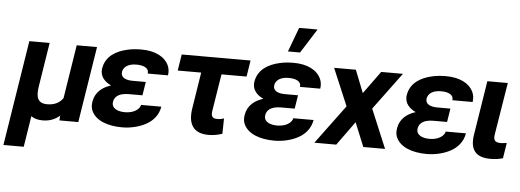

<svg xmlns="http://www.w3.org/2000/svg" viewBox="-58 -953 3594 1328"><g transform="rotate(5 1739.0 -289.5)"><path d="M2 203H143L177 -12C198 3 225 10 258 10C307 10 345 -7 375 -33L373 0H504L588 -528H447L388 -156C365 -123 330 -104 279 -104C208 -104 199 -152 211 -226L259 -528H118Z M589 -149C585 -124 587 -101 597 -82C627 -21 707 10 809 10C870 10 931 -6 974 -30C1018 -54 1057 -95 1067 -156H926C925 -148 921 -141 916 -134C896 -109 860 -96 818 -96C771 -96 724 -114 731 -160C739 -210 786 -223 839 -223H930L945 -317H854C807 -317 769 -332 775 -373C776 -380 779 -387 783 -394C799 -420 832 -431 871 -431C914 -431 960 -418 953 -376H1094C1098 -401 1095 -424 1086 -444C1059 -503 991 -538 896 -538C861 -538 829 -535 799 -528C723 -511 650 -471 636 -384C627 -327 666 -291 708 -272C650 -254 600 -217 589 -149Z M1158 -415H1321L1281 -162C1264 -52 1304 10 1409 10C1447 10 1475 3 1504 -6L1506 -113C1488 -107 1479 -105 1457 -105C1423 -105 1415 -125 1421 -160L1462 -415H1636L1654 -528H1176Z M1646 -149C1642 -124 1644 -101 1654 -82C1684 -21 1764 10 1866 10C1927 10 1988 -6 2031 -30C2075 -54 2114 -95 2124 -156H1983C1982 -148 1978 -141 1973 -134C1953 -109 1917 -96 1875 -96C1828 -96 1781 -114 1788 -160C1796 -210 1843 -223 1896 -223H1987L2002 -317H1911C1864 -317 1826 -332 1832 -373C1833 -380 1836 -387 1840 -394C1856 -420 1889 -431 1928 -431C1971 -431 2017 -418 2010 -376H2151C2155 -401 2152 -424 2143 -444C2116 -503 2048 -538 1953 -538C1918 -538 1886 -535 1856 -528C1780 -511 1707 -471 1693 -384C1684 -327 1723 -291 1765 -272C1707 -254 1657 -217 1646 -149ZM1906 -613H1990L2097 -782H1969Z M2143 0H2295L2415 -166L2483 0H2634L2521 -270L2712 -528H2561L2447 -371L2385 -528H2234L2343 -270Z M2704 -149C2700 -124 2702 -101 2712 -82C2742 -21 2822 10 2924 10C2985 10 3046 -6 3089 -30C3133 -54 3172 -95 3182 -156H3041C3040 -148 3036 -141 3031 -134C3011 -109 2975 -96 2933 -96C2886 -96 2839 -114 2846 -160C2854 -210 2901 -223 2954 -223H3045L3060 -317H2969C2922 -317 2884 -332 2890 -373C2891 -380 2894 -387 2898 -394C2914 -420 2947 -431 2986 -431C3029 -431 3075 -418 3068 -376H3209C3213 -401 3210 -424 3201 -444C3174 -503 3106 -538 3011 -538C2976 -538 2944 -535 2914 -528C2838 -511 2765 -471 2751 -384C2742 -327 2781 -291 2823 -272C2765 -254 2715 -217 2704 -149Z M3238 -150C3222 -47 3263 5 3365 5C3399 5 3426 1 3452 -7L3469 -114L3451 -112C3444 -111 3436 -110 3427 -110C3388 -110 3375 -125 3381 -165L3440 -528H3298Z"/></g></svg>

Font: Asimov Pro
Style: BdObl
Weight: 700
Designer: Google
Version: Version 2.000980; 2014